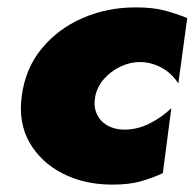

<svg xmlns="http://www.w3.org/2000/svg" viewBox="-20 -490 527 520"><path d="M238 -229Q243 -255 261.5 -276Q280 -297 306 -309.5Q332 -322 359 -322Q388 -322 416 -307.5Q444 -293 463 -264L487 -441Q458 -453 426 -461.5Q394 -470 348 -470Q270 -470 203.5 -441Q137 -412 93 -358.5Q49 -305 39 -231Q29 -158 60 -104Q91 -50 150 -20Q209 10 284 10Q330 10 361.5 1Q393 -8 421 -21L444 -197Q417 -171 383 -154.5Q349 -138 313 -139Q287 -140 268.5 -151.5Q250 -163 241.5 -183Q233 -203 238 -229Z"/></svg>

Font: Jost Black
Style: Italic
Weight: 900
Italic angle: -5°
Version: Version 3.710